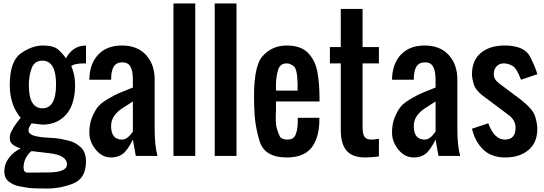

<svg xmlns="http://www.w3.org/2000/svg" viewBox="-20 -895 3123 1102"><path d="M223.6 -179.7 160.6 -187Q159.7 -184.6 155.8 -178.5Q151.9 -172.4 147.7 -165Q143.6 -157.7 143.6 -146Q143.6 -134.3 155.8 -125.5Q168 -116.7 189.5 -112.5Q210.9 -108.4 230.7 -106.4Q250.5 -104.5 274.9 -103.5Q299.3 -102.5 317.9 -99.6Q336.4 -96.7 374.5 -87.6Q412.6 -78.6 443.1 -50.3Q473.6 -22 473.6 31.2Q473.6 128.4 401.4 157.7Q329.1 187 248 187Q167 187 142.1 183.1Q117.2 179.2 88.9 173.8Q60.5 168.5 32.7 148.9Q4.9 129.4 4.9 87.9Q4.9 46.4 31 11.7Q57.1 -22.9 98.6 -43.5Q73.2 -50.3 54.7 -64.2Q36.1 -78.1 36.1 -101.1Q36.1 -124 45.9 -141.8Q55.7 -159.7 58.8 -165.3Q62 -170.9 69.3 -180.9Q76.7 -190.9 79.3 -194.6Q82 -198.2 89.8 -207.8Q97.7 -217.3 98.6 -218.8Q36.1 -293 36.1 -406.2Q36.1 -543.9 99.9 -588.9Q163.6 -633.8 226.1 -633.8Q288.6 -633.8 315.7 -609.1Q342.8 -584.5 358.4 -560.1Q395.5 -628.9 463.9 -633.3Q468.8 -633.3 473.6 -633.3V-531.2H465.8Q405.3 -531.2 389.2 -515.1Q411.1 -467.8 411.1 -404.3Q411.1 -340.8 391.4 -290.5Q371.6 -240.2 328.4 -210Q285.2 -179.7 223.6 -179.7ZM364.3 48.3Q364.3 -3.9 264.2 -15.6L161.1 -27.8Q142.1 -14.2 128.7 11.5Q115.2 37.1 115.2 66.4Q115.2 95.7 138.7 95.7L254.9 94.7Q364.3 94.7 364.3 48.3ZM223.6 -546.9Q177.7 -546.9 161.6 -503.4Q145.5 -460 145.5 -406.2Q145.5 -273.4 223.6 -273.4Q301.8 -273.4 301.8 -410.2Q301.8 -546.9 223.6 -546.9Z M742.7 -392.6V-437.5Q742.7 -484.9 729.5 -511Q716.3 -537.1 682.1 -537.1Q647.9 -537.1 632.8 -512.9Q617.7 -488.8 617.7 -437.5H492.7Q493.7 -527.3 543 -580.6Q592.3 -633.8 680.2 -633.8Q768.1 -633.8 817.9 -579.8Q867.7 -525.9 867.7 -437.5V-156.2Q867.7 -58.6 883.8 0H759.3L742.7 -93.8Q711.4 -31.2 683.8 -11.2Q656.2 8.8 617.7 8.8Q565.4 8.8 529.1 -36.6Q492.7 -82 492.7 -132.8Q492.7 -183.6 508.1 -220.7Q523.4 -257.8 540.5 -280Q557.6 -302.2 597.7 -325.9Q637.7 -349.6 658.2 -358.4Q678.7 -367.2 708.5 -378.9Q738.3 -390.6 742.7 -392.6ZM680.2 -93.8Q709 -93.8 736.3 -131.3Q741.7 -138.7 742.7 -139.6V-312.5Q734.9 -307.1 716.8 -295.9Q698.7 -284.7 676.3 -269.8Q653.8 -254.9 635.7 -230Q617.7 -205.1 617.7 -171.4Q617.7 -93.8 680.2 -93.8Z M975.6 0V-875H1100.6V0Z M1212.4 0V-875H1337.4V0Z M1564 -375H1688V-412.6Q1686.5 -499.5 1665.5 -515.4Q1644.5 -531.2 1626 -531.2Q1587.9 -531.2 1576.4 -494.6Q1564.9 -458 1564 -409.2ZM1625.5 8.8Q1499 8.8 1470 -84.7Q1440.9 -178.2 1439 -282.2Q1430.7 -508.8 1485.8 -571.3Q1541 -633.8 1624.5 -633.8Q1707.5 -633.8 1748.5 -590.8Q1789.6 -547.9 1801.8 -481.9Q1814 -416 1814 -327.1V-312.5H1564V-261.2Q1560.1 -191.4 1567.6 -162.6Q1575.2 -133.8 1585.2 -113.8Q1595.2 -93.8 1630.4 -93.8Q1665.5 -93.8 1676.8 -122.1Q1688 -150.4 1689 -192.4V-218.8H1813V-193.8Q1808.6 -93.8 1763.7 -42.5Q1718.8 8.8 1625.5 8.8Z M2077.6 8.8Q2003.9 8.8 1970.5 -28.8Q1937 -66.4 1936 -142.6V-531.2H1873.5V-625H1936V-843.8H2061V-625H2154.8V-531.2H2061V-166.5Q2061 -128.9 2071.3 -111.3Q2081.5 -93.8 2112.8 -93.8Q2126.5 -93.8 2154.8 -98.6V2.9Q2107.9 8.8 2077.6 8.8Z M2480 -392.6V-437.5Q2480 -484.9 2466.8 -511Q2453.6 -537.1 2419.4 -537.1Q2385.3 -537.1 2370.1 -512.9Q2355 -488.8 2355 -437.5H2230Q2231 -527.3 2280.3 -580.6Q2329.6 -633.8 2417.5 -633.8Q2505.4 -633.8 2555.2 -579.8Q2605 -525.9 2605 -437.5V-156.2Q2605 -58.6 2621.1 0H2496.6L2480 -93.8Q2448.7 -31.2 2421.1 -11.2Q2393.6 8.8 2355 8.8Q2302.7 8.8 2266.4 -36.6Q2230 -82 2230 -132.8Q2230 -183.6 2245.4 -220.7Q2260.7 -257.8 2277.8 -280Q2294.9 -302.2 2335 -325.9Q2375 -349.6 2395.5 -358.4Q2416 -367.2 2445.8 -378.9Q2475.6 -390.6 2480 -392.6ZM2417.5 -93.8Q2446.3 -93.8 2473.6 -131.3Q2479 -138.7 2480 -139.6V-312.5Q2472.2 -307.1 2454.1 -295.9Q2436 -284.7 2413.6 -269.8Q2391.1 -254.9 2373 -230Q2355 -205.1 2355 -171.4Q2355 -93.8 2417.5 -93.8Z M2782.7 -187.5Q2816.4 -93.8 2877.9 -93.8Q2939.5 -93.8 2939 -163.1Q2939 -199.7 2907.7 -228.5L2782.7 -322.3Q2713.9 -368.7 2701.4 -405.5Q2689 -442.4 2689 -468.8Q2689 -548.8 2740 -591.3Q2791 -633.8 2876.5 -633.8Q2990.2 -633.8 3022.9 -568.8Q3055.7 -503.9 3064 -468.8L2970.2 -437.5Q2945.8 -503.9 2920.7 -517.6Q2895.5 -531.2 2871.1 -531.2Q2846.7 -531.2 2830.3 -514.6Q2814 -498 2814 -468.8Q2814 -439.5 2845.2 -416L2970.2 -322.3Q3039.6 -267.6 3051.8 -226.1Q3064 -184.6 3064 -156.2Q3064 -76.2 3012.9 -33.7Q2961.9 8.8 2880.9 8.8Q2799.8 8.8 2752.9 -37.1Q2706.1 -83 2689 -156.2Z"/></svg>

Font: Oswald-Regular
Style: Regular
Weight: 400
Designer: vernon adams
Foundry: vernon adams
Version: Version 2.002; ttfautohint (v0.92.18-e454-dirty) -l 8 -r 50 